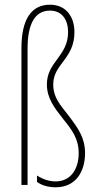

<svg xmlns="http://www.w3.org/2000/svg" viewBox="-20 -785 415 815"><path d="M296 -649C296 -713 261 -765 192 -765C110 -765 71 -698 71 -581V0H97V-578C97 -676 124 -740 192 -740C244 -740 269 -700 269 -649C269 -546 179 -523 179 -427C179 -368 211 -327 248 -280C285 -234 314 -197 314 -135C314 -67 280 -15 216 -15C190 -15 163 -23 137 -40V-13C158 3 188 10 216 10C303 10 341 -58 341 -135C341 -198 314 -238 272 -293C237 -339 206 -369 206 -427C206 -514 296 -534 296 -649Z"/></svg>

Font: Noto Sans Ethiopic ExtraCondensed Thin
Style: Regular
Weight: 100
Width: 2
Designer: Monotype Design Team
Foundry: Monotype Imaging Inc.
Version: Version 2.102